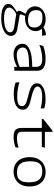

<svg xmlns="http://www.w3.org/2000/svg" viewBox="1111 -1775 878 3140"><g transform="rotate(90 1550.0 -205.0)"><path d="M83.5 -339Q83.5 -385 108.8 -424.5Q134 -464 182.5 -488Q231 -512 298 -512Q343.5 -512 380.5 -499.5Q417.5 -487 449 -460.5L453 -446Q454.5 -444.5 456 -442.5Q472 -422.5 480.5 -399.8Q489 -377 489 -349.5Q489 -299.5 462 -259.8Q435 -220 388 -197.8Q341 -175.5 282.5 -175.5Q225.5 -175.5 180.2 -196.8Q135 -218 109.2 -255.5Q83.5 -293 83.5 -339ZM553.5 -517.5 567 -456.5 417.5 -449.5 426.5 -477Q451.5 -493 485.2 -504.8Q519 -516.5 553.5 -517.5ZM252 -209 218 -116.5Q215.5 -109.5 215.5 -104Q215.5 -98.5 219.2 -94.2Q223 -90 231 -88L234 -87.5L454 -49L458 -48.5Q489 -42.5 513 -31Q537 -19.5 552 1.5Q567 22.5 567 54.5Q567 102.5 529.8 138.5Q492.5 174.5 426 194.2Q359.5 214 273.5 214Q205.5 214 153.8 200.8Q102 187.5 73.2 161Q44.5 134.5 44.5 96Q44.5 64.5 66 39.2Q87.5 14 138.5 -19L195.5 -56L220.5 -35.5Q205 -29 189 -20.5Q164.5 -7 145.5 9.8Q126.5 26.5 115.2 45.5Q104 64.5 104 84.5Q104 111 124.2 129.8Q144.5 148.5 184.5 158.2Q224.5 168 282 168Q341.5 168 393 157.5Q444.5 147 476.5 124.2Q508.5 101.5 508.5 67.5Q508.5 41 487 24.8Q465.5 8.5 422 1.5L242.5 -26.5Q210 -31.5 191.5 -38Q173 -44.5 164.8 -53.8Q156.5 -63 156.5 -77Q156.5 -92 166 -112.5Q175.5 -133 192 -161.5Q202 -179 203 -181.5L221.5 -217.5ZM268.5 -460Q231.5 -460 208.5 -453.5Q185.5 -447 172.5 -436.5Q160 -426.5 152.8 -407Q145.5 -387.5 145.5 -357Q145.5 -292 185.8 -258.2Q226 -224.5 306.5 -224.5Q343.5 -224.5 366.5 -231Q389.5 -237.5 402.5 -248Q415 -258 422.2 -277.5Q429.5 -297 429.5 -327.5Q429.5 -392.5 389.2 -426.2Q349 -460 268.5 -460Z M1074 0V-355Q1074 -392 1059 -414.5Q1044 -437 1017.5 -447Q991 -457 955.5 -457Q892 -457 831.5 -445.2Q771 -433.5 713 -410L733 -474.5Q778.5 -491 833 -501.2Q887.5 -511.5 942 -511.5Q1010.5 -511.5 1053.8 -496Q1097 -480.5 1117 -449.5Q1137 -418.5 1137 -371V0ZM835.5 -220.5Q790 -207 773.2 -186.5Q756.5 -166 756.5 -139Q756.5 -111.5 771 -88.8Q785.5 -66 813.8 -52.8Q842 -39.5 881 -39.5Q920.5 -39.5 975.8 -53Q1031 -66.5 1084 -92.5L1088.5 -43.5H1066.5Q1014.5 -13.5 963.8 -0.8Q913 12 872.5 12Q815 12 775.2 -7.5Q735.5 -27 715.5 -59Q695.5 -91 695.5 -129.5Q695.5 -199 760.5 -235.2Q825.5 -271.5 910.2 -282.5Q995 -293.5 1084 -293.5V-242Q1012 -242 944.8 -237.5Q877.5 -233 835.5 -220.5Z M1751 -491.5 1753.5 -431.5Q1713 -442 1665.8 -448.8Q1618.5 -455.5 1565.5 -455.5Q1518.5 -455.5 1482.2 -449Q1446 -442.5 1423 -426.5Q1409 -417 1401.5 -404.8Q1394 -392.5 1394 -379.5Q1394 -360 1411 -343.5Q1428 -327 1462 -312.5Q1496 -298 1549.5 -284.5L1582.5 -276.5Q1648.5 -261 1687.2 -246.8Q1726 -232.5 1750 -206.8Q1774 -181 1774 -139Q1774 -91.5 1742.8 -58Q1711.5 -24.5 1654.5 -7.5Q1597.5 9.5 1520.5 9.5Q1466 9.5 1418.2 1.2Q1370.5 -7 1329 -21L1325 -83.5Q1375 -67.5 1434 -57.5Q1493 -47.5 1563.5 -47.5Q1601.5 -47.5 1632.2 -52Q1663 -56.5 1685 -69.5L1686.5 -70.5Q1700.5 -79.5 1708 -93.2Q1715.5 -107 1715.5 -125.5Q1715.5 -154.5 1695.2 -172.5Q1675 -190.5 1638.8 -202.2Q1602.5 -214 1526.5 -232.5Q1524 -233.5 1521 -234Q1459.5 -249 1420.8 -266.8Q1382 -284.5 1362.2 -309.2Q1342.5 -334 1342.5 -368.5Q1342.5 -418.5 1380 -450.5Q1417.5 -482.5 1476.8 -496.8Q1536 -511 1603.5 -511Q1643.5 -511 1680 -506Q1716.5 -501 1751 -491.5Z M2134.5 -470.5V-122.5Q2134.5 -94.5 2144.5 -77.5Q2154.5 -60.5 2178.8 -52Q2203 -43.5 2245.5 -43.5Q2283.5 -43.5 2323.8 -51.2Q2364 -59 2397 -69.5L2387.5 -17.5Q2349.5 -4.5 2308.2 3.5Q2267 11.5 2219.5 11.5Q2163 11.5 2130.8 -2.8Q2098.5 -17 2085.2 -46.2Q2072 -75.5 2072 -124V-470.5ZM2396 -500 2381.5 -450H1926V-473L2116.5 -623.5H2137V-484.5L2088 -500Z M2550 -250Q2550 -337 2584 -396Q2618 -455 2673.8 -483.5Q2729.5 -512 2795.5 -512Q2865.5 -512 2918.5 -480.2Q2971.5 -448.5 3000.8 -389.2Q3030 -330 3030 -249Q3030 -162.5 2996.8 -103.8Q2963.5 -45 2908.2 -16.5Q2853 12 2786 12Q2715 12 2661.5 -19.8Q2608 -51.5 2579 -110.5Q2550 -169.5 2550 -250ZM2901 -69Q2926.5 -86.5 2944 -124.5Q2961.5 -162.5 2961.5 -244.5Q2961.5 -301.5 2948.8 -347.8Q2936 -394 2895.8 -425.8Q2855.5 -457.5 2780 -457.5Q2746.5 -457.5 2721.5 -451.5Q2696.5 -445.5 2678 -432.5Q2661.5 -421 2648.8 -403.5Q2636 -386 2627 -350.5Q2618 -315 2618 -257.5Q2618 -200 2630.8 -153.8Q2643.5 -107.5 2683.5 -75.8Q2723.5 -44 2799 -44Q2832 -44 2857.5 -50.2Q2883 -56.5 2901 -69Z"/></g></svg>

Font: Monaspace Argon Var
Style: Regular
Weight: 400
Designer: Riley Cran and the Lettermatic Team
Version: Version 1.000 (Monaspace Argon Var)